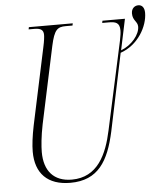

<svg xmlns="http://www.w3.org/2000/svg" viewBox="-54 -818 749 876"><g transform="rotate(-5 320.0 -380.0)"><path d="M233 10C361 10 410 -74 439 -207L513 -561C595 -589 640 -672 640 -733C640 -757 629 -770 612 -770C595 -770 580 -758 580 -735C580 -702 603 -697 603 -673C603 -637 566 -591 516 -572L546 -714H443L441 -704H470C502 -704 521 -699 521 -663C521 -651 519 -639 515 -618L427 -213C404 -105 359 -4 241 -4C159 -4 115 -54 115 -141C115 -167 119 -213 130 -267L205 -619C221 -693 236 -704 274 -704H305L307 -714H106L104 -704H130C159 -704 172 -696 172 -673C172 -664 170 -645 164 -618L89 -266C79 -217 74 -177 74 -146C74 -47 129 10 233 10Z"/></g></svg>

Font: Noto Serif Display ExtraCondensed ExtraLight
Style: Italic
Weight: 200
Width: 2
Italic angle: -12°
Designer: Monotype Design Team
Foundry: Monotype Imaging Inc.
Version: Version 2.009